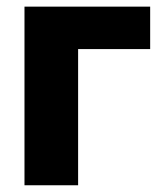

<svg xmlns="http://www.w3.org/2000/svg" viewBox="-20 -550 491 570"><path d="M425.8 -404.3H211.9V0H52.7V-530.3H425.8Z"/></svg>

Font: Pretendard JP ExtraBold
Style: Regular
Weight: 800
Designer: Base glyphs from Inter by Rasmus Andersson; Hangeul glyphs from Noto Sans CJK(Source Han Sans) by Jang Soo-young and Kan
Foundry: Kil Hyung-jin
Version: Version 1.309